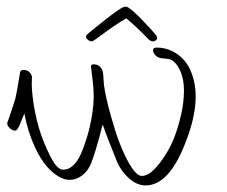

<svg xmlns="http://www.w3.org/2000/svg" viewBox="-20 -545 693 585"><path d="M423.6 20Q398.6 20 375 0Q351.4 -20 337.5 -50Q334.6 -58 327.8 -74.5Q321 -91 313.7 -109.5Q306.4 -128 301.1 -142.5Q295.7 -157 295.1 -160L292.1 -164Q289.1 -151 283.5 -130Q277.8 -109 271.3 -87.5Q264.8 -66 258.5 -50Q249.2 -25 231 -11Q212.7 3 191.7 3Q166.7 3 137.8 -22.5Q108.9 -48 86.8 -96Q65.2 -142 54.1 -199L39.4 -163Q36 -156 33 -151.5Q30.1 -147 25.1 -147Q20.1 -147 13.5 -151.5Q7 -156 3.4 -163Q0.7 -170 3.6 -175Q8.1 -186 13.5 -203.5Q19 -221 26.7 -244Q31.8 -265 40.7 -322Q41.3 -332 51.3 -332Q68.3 -332 76 -316Q78.2 -311 77.2 -302.5Q76.1 -294 77.4 -271Q81.3 -224 92.3 -178.5Q103.3 -133 123.5 -89Q141.2 -51 151.9 -39.5Q162.5 -28 172.5 -28Q204.5 -28 226.5 -76Q233.2 -90 244 -123.5Q254.7 -157 261.7 -202.5Q268.7 -248 262.7 -296L257.5 -340Q255.4 -349 265.4 -349Q283.4 -349 291.3 -332Q294.7 -326 295.6 -300.5Q296.5 -275 310 -221Q318.8 -187 330.6 -149Q342.4 -111 358.5 -76Q389.9 -9 411.9 -9Q429.9 -9 449 -28Q468.1 -47 486 -76Q503.8 -105 514.6 -136Q524.4 -163 532.3 -198Q540.2 -233 540.5 -268.5Q540.8 -304 528.8 -330Q516.8 -356 499 -364Q496.7 -365 470 -368Q455.6 -370 448.3 -384Q441.6 -400 457.6 -400Q489.6 -400 517.3 -382Q545 -364 559.1 -333Q598.5 -249 547.2 -116Q496.6 20 423.6 20ZM258.3 -419Q254.3 -419 248.8 -423Q243.4 -427 242.5 -431Q241.3 -436 244.6 -439Q246.2 -441 262.2 -454Q278.2 -467 298.9 -483.5Q319.6 -500 337.7 -512.5Q355.8 -525 362.8 -525Q368.8 -525 383.1 -513Q397.3 -501 413.1 -484.5Q428.9 -468 441.1 -454.5Q453.2 -441 456.1 -437Q457.6 -435 458.5 -431Q459.6 -426 455.4 -422.5Q451.3 -419 446.3 -419Q439.3 -419 432.9 -425Q396.1 -463 365.1 -489Q348.2 -480 325.7 -464.5Q303.3 -449 285.4 -435.5Q267.6 -422 263 -420Q261.3 -419 258.3 -419Z"/></svg>

Font: Oooh Baby
Style: Normal
Weight: 400
Designer: Robert E. Leuschke
Foundry: Robert E. Leuschke
Version: Version 1.011; ttfautohint (v1.8.3)